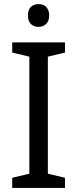

<svg xmlns="http://www.w3.org/2000/svg" viewBox="-20 -922 379 942"><path d="M298.8 0H40V-49.8L124 -69.8V-644L40 -664.1V-713.9H298.8V-664.1L214.8 -644V-69.8L298.8 -49.8ZM117.2 -846.2Q117.2 -875.5 132.1 -888.7Q147 -901.9 168.9 -901.9Q179.7 -901.9 189.2 -898.7Q198.7 -895.5 205.8 -888.7Q212.9 -881.8 217 -871.3Q221.2 -860.8 221.2 -846.2Q221.2 -817.9 205.8 -804Q190.4 -790 168.9 -790Q147 -790 132.1 -803.7Q117.2 -817.4 117.2 -846.2Z"/></svg>

Font: Droid Sans
Style: Regular
Weight: 400
Foundry: Ascender Corporation
Version: Version 1.00 build 114